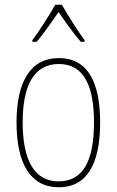

<svg xmlns="http://www.w3.org/2000/svg" viewBox="-20 -783 495 813"><path d="M242 -763H214C190 -720 143 -647 117 -613V-606H135C165 -640 202 -695 228 -732C255 -693 291 -641 322 -606H338V-613C319 -638 267 -718 242 -763ZM404 -264C404 -428 356 -537 229 -537C111 -537 50 -440 50 -265C50 -88 110 10 229 10C347 10 404 -87 404 -264ZM76 -265C76 -423 125 -512 229 -512C339 -512 378 -413 378 -265C378 -102 332 -15 228 -15C124 -15 76 -107 76 -265Z"/></svg>

Font: Noto Sans Gujarati Condensed Thin
Style: Regular
Weight: 100
Width: 3
Designer: Jelle Bosma - Monotype Design Team, Universal Thirst
Foundry: Monotype Imaging Inc.
Version: Version 2.106